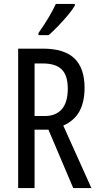

<svg xmlns="http://www.w3.org/2000/svg" viewBox="-20 -963 501 983"><path d="M199 -714Q309 -714 361 -664Q413 -614 413 -513Q413 -443 387.5 -394.5Q362 -346 304 -320L448 0H355L228 -299H157V0H73V-714ZM200 -638H157V-369H209Q266 -369 296.5 -404Q327 -439 327 -509Q327 -577 296 -607.5Q265 -638 200 -638ZM363 -934Q351 -913 327 -884.5Q303 -856 276.5 -828.5Q250 -801 229 -783H177V-794Q235 -876 266 -943H363Z"/></svg>

Font: Noto Sans Khmer ExtraCondensed
Style: Regular
Weight: 400
Width: 2
Designer: Danh Hong and the Monotype Design Team
Foundry: Monotype Imaging Inc.
Version: Version 2.004; ttfautohint (v1.8.4.7-5d5b)